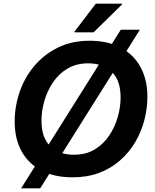

<svg xmlns="http://www.w3.org/2000/svg" viewBox="-20 -954 844 1046"><path d="M95 72 638 -792H742L199 72ZM60 -292Q60 -373 86.5 -451.5Q113 -530 165.5 -593Q218 -656 294 -694Q370 -732 468 -732Q568 -732 638 -694.5Q708 -657 745.5 -588.5Q783 -520 783 -428Q783 -362 766 -298Q749 -234 716 -178.5Q683 -123 633.5 -79.5Q584 -36 519.5 -12Q455 12 375 12Q276 12 205.5 -25Q135 -62 97.5 -130Q60 -198 60 -292ZM206 -297Q206 -203 254.5 -157Q303 -111 382 -111Q448 -111 495.5 -139.5Q543 -168 574.5 -215Q606 -262 621.5 -316.5Q637 -371 637 -423Q637 -517 588.5 -563Q540 -609 461 -609Q396 -609 348 -580.5Q300 -552 268.5 -505Q237 -458 221.5 -403.5Q206 -349 206 -297ZM386 -778V-782L502 -934H645V-930L490 -778Z"/></svg>

Font: Kufam SemiBold
Style: Italic
Weight: 600
Italic angle: -11°
Designer: Artur Schmal
Foundry: Original Type
Version: Version 1.301; ttfautohint (v1.8.3)